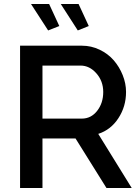

<svg xmlns="http://www.w3.org/2000/svg" viewBox="-20 -938 701 958"><path d="M134.8 -918H225.1L275.9 -808.1L220.2 -786.1ZM283.2 -918H372.1L422.9 -808.1L368.2 -786.1ZM80.1 0V-710H389.2Q435.5 -710 477.3 -689.9Q519 -669.9 547.4 -637.2Q575.7 -604.5 592.3 -563Q608.9 -521.5 608.9 -479Q608.9 -406.7 570.8 -348.4Q532.7 -290 470.2 -270L637.2 0H511.2L356.9 -247.1H191.9V0ZM191.9 -346.2H388.2Q434.6 -346.2 464.8 -385Q495.1 -423.8 495.1 -479Q495.1 -533.2 460.9 -572Q426.8 -610.8 381.8 -610.8H191.9Z"/></svg>

Font: Rawline SemiBold
Style: Regular
Weight: 600
Designer: Matt McInerney, Pablo Impallari, Rodrigo Fuenzalida
Foundry: Matt McInerney, Pablo Impallari, Rodrigo Fuenzalida
Version: Version 4.020;PS 004.020;hotconv 1.0.88;makeotf.lib2.5.64775